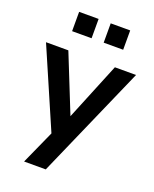

<svg xmlns="http://www.w3.org/2000/svg" viewBox="-162 -803 864 1074"><g transform="rotate(20 270.0 -266.0)"><path d="M116 180 206 -20 3 -489H136L273 -147L413 -489H539L245 180ZM307 -597V-712H423V-597ZM119 -597V-712H235V-597Z"/></g></svg>

Font: Nunito Sans
Style: Bold
Weight: 700
Designer: Vernon Adams
Foundry: Vernon Adams
Version: Version 3.101; ttfautohint (v1.8.4.7-5d5b);gftools[0.9.27]